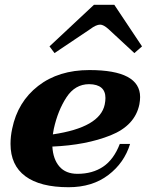

<svg xmlns="http://www.w3.org/2000/svg" viewBox="-20 -773 614 803"><path d="M208 -551 187 -579 373 -753H458L574 -579L542 -551L434 -651Q413 -670 399 -670Q382 -670 357 -651ZM566 -367Q566 -354 563 -337Q545 -248 442.5 -207Q340 -166 199 -160Q202 -107 228.5 -76.5Q255 -46 304 -46Q367 -46 411.5 -76Q456 -106 481 -171H524Q500 -92 433 -41Q366 10 267 10Q148 10 86 -36Q24 -82 24 -171Q24 -203 31 -235Q54 -347 139.5 -413.5Q225 -480 354 -480Q566 -480 566 -367ZM421 -363Q421 -420 353 -421Q294 -421 258 -366Q222 -311 205 -234Q203 -225 201 -211Q398 -240 418 -336Q421 -351 421 -363Z"/></svg>

Font: Taviraj
Style: Bold Italic
Weight: 700
Italic angle: -12°
Designer: Katatrad Team
Foundry: CadsonDemak
Version: Version 1.001